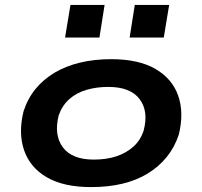

<svg xmlns="http://www.w3.org/2000/svg" viewBox="-20 -752 823 782"><path d="M351 10Q239 10 170.5 -30Q102 -70 78 -140.5Q54 -211 76 -299Q93 -351 125 -390Q157 -429 202.5 -456Q248 -483 306 -497Q364 -511 433 -511Q545 -511 613.5 -471Q682 -431 706 -361.5Q730 -292 708 -203Q691 -152 659 -112.5Q627 -73 582 -45.5Q537 -18 479.5 -4Q422 10 351 10ZM362 -102Q413 -102 453 -115Q493 -128 522.5 -154Q552 -180 565 -220Q586 -299 548.5 -348.5Q511 -398 421 -398Q373 -398 332 -386Q291 -374 262 -348Q233 -322 219 -282Q199 -202 236 -152Q273 -102 362 -102ZM508 -599 529 -732H669L647 -599ZM245 -599 267 -732H406L385 -599Z"/></svg>

Font: Nunito Sans 7pt Expanded
Style: Bold Italic
Weight: 700
Width: 7
Italic angle: -9°
Designer: Vernon Adams
Foundry: Vernon Adams
Version: Version 3.101;gftools[0.9.27]